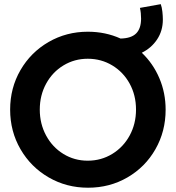

<svg xmlns="http://www.w3.org/2000/svg" viewBox="-20 -877 829 905"><path d="M27.8 -360.4Q27.8 -462.4 76.4 -546.4Q125 -630.4 209 -679Q293 -727.5 394 -727.5Q477.1 -727.5 548.3 -695.3Q598.6 -696.3 621.8 -719.5Q645 -742.7 645 -789.6Q645 -816.4 639.6 -839.8L737.8 -857.4Q743.2 -842.3 745.4 -821.8Q747.6 -801.3 747.6 -784.7Q747.6 -731.9 720.5 -691.2Q693.4 -650.4 648.4 -628.4Q701.7 -577.6 731.2 -508.3Q760.7 -439 760.7 -359.9Q760.7 -257.8 712.6 -173.6Q664.6 -89.4 580.8 -40.8Q497.1 7.8 395 7.8Q293.5 7.8 209.5 -40.8Q125.5 -89.4 76.7 -173.6Q27.8 -257.8 27.8 -360.4ZM621.1 -360.4Q621.1 -428.2 591.1 -482.9Q561 -537.6 509 -568.8Q457 -600.1 393.6 -600.1Q331.1 -600.1 279.3 -568.8Q227.5 -537.6 197.5 -482.7Q167.5 -427.7 167.5 -360.4Q167.5 -293.5 197.3 -238.3Q227.1 -183.1 278.8 -151.4Q330.6 -119.6 393.6 -119.6Q457 -119.6 509.3 -151.6Q561.5 -183.6 591.3 -238.5Q621.1 -293.5 621.1 -360.4Z"/></svg>

Font: Reddit Sans
Style: Bold
Weight: 700
Designer: Stephen Hutchings
Foundry: Reddit
Version: Version 1.013